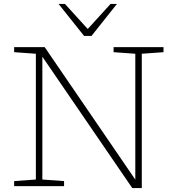

<svg xmlns="http://www.w3.org/2000/svg" viewBox="-20 -947 894 977"><path d="M162.5 -33.5V-673.5L52 -681.5V-707H207.5L668.5 -33V-673.5L558 -681.5V-707H812V-681.5L701.5 -673.5V10H653L195.5 -658.5V-33.5L306 -25.5V0H52V-25.5ZM575 -927 445.5 -764H408L278 -927H310.5L426.5 -799.5L542.5 -927Z"/></svg>

Font: Newsreader Caption ExtraLight
Style: Regular
Weight: 275
Designer: Hugues Gentile
Foundry: Production Type
Version: Version 1.001